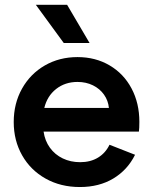

<svg xmlns="http://www.w3.org/2000/svg" viewBox="-20 -751 626 785"><path d="M36.1 -252Q36.1 -328.1 70.1 -388.7Q104 -449.2 163.3 -483.4Q222.7 -517.6 296.9 -517.6Q370.6 -517.6 428.2 -483.6Q485.8 -449.7 517.8 -389.4Q549.8 -329.1 549.8 -252.9Q549.8 -225.6 547.9 -212.9H158.2Q163.6 -175.3 184.1 -147Q204.6 -118.7 236.6 -103.3Q268.6 -87.9 307.6 -87.9Q350.1 -87.9 380.9 -106.7Q411.6 -125.5 427.7 -159.2L532.2 -118.2Q501.5 -56.2 443.4 -21.2Q385.3 13.7 306.6 13.7Q228 13.7 166.5 -20.8Q105 -55.2 70.6 -115.7Q36.1 -176.3 36.1 -252ZM425.3 -309.6Q422.4 -339.8 405.3 -364Q388.2 -388.2 360.1 -402.1Q332 -416 296.9 -416Q246.1 -416 209.5 -387.2Q172.9 -358.4 161.1 -309.6ZM126.5 -731.4H254.4L346.2 -575.2H240.7Z"/></svg>

Font: Wanted Sans SemiBold
Style: Regular
Weight: 600
Designer: Original Design by Kil Hyung-jin and Kang Hanbin, Wanted Lab, Inc; Hangeul from Source Han Sans by Jang Soo-young and Ka
Foundry: Wanted Lab, Inc.
Version: Version 1.003